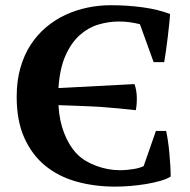

<svg xmlns="http://www.w3.org/2000/svg" viewBox="-20 -693 718 725"><path d="M568.8 -198.7H607.4Q610.8 -183.1 614 -161.6Q617.2 -140.1 619.4 -116.5Q621.6 -92.8 623 -69.3Q624.5 -45.9 624.5 -26.4Q610.4 -17.1 585.4 -10Q560.5 -2.9 531.2 2Q502 6.8 471.4 9.3Q440.9 11.7 415.5 11.7Q336.9 11.7 268.8 -7.3Q200.7 -26.4 150.6 -67.4Q100.6 -108.4 71.8 -172.6Q43 -236.8 43 -327.6Q43 -387.7 56.9 -436.5Q70.8 -485.4 95.7 -523.7Q120.6 -562 154.3 -590.3Q188 -618.7 227.5 -637Q267.1 -655.3 310.5 -664.3Q354 -673.3 398.4 -673.3Q460.9 -673.3 519.5 -665.3Q578.1 -657.2 622.1 -640.1Q621.6 -627 619.1 -603.5Q616.7 -580.1 613.5 -553.5Q610.4 -526.9 606.7 -501.2Q603 -475.6 600.1 -458.5H560.1L508.3 -601.6Q489.7 -606.4 469.5 -609.1Q449.2 -611.8 428.7 -611.8Q390.1 -611.8 351.6 -600.3Q313 -588.9 281 -560.3Q249 -531.7 227.3 -483.2Q205.6 -434.6 200.7 -360.4L487.8 -375.5Q496.1 -352.5 496.6 -325.2Q497.1 -296.9 492.7 -276.9Q463.4 -280.3 427.5 -283.7Q391.6 -287.1 356.4 -289.6Q339.4 -290.5 318.6 -291.5Q297.9 -292.5 276.9 -293.2Q255.9 -293.9 236.1 -294.7Q216.3 -295.4 200.7 -295.9Q204.1 -236.8 222.2 -190.4Q240.2 -144 268.6 -113.8Q283.2 -98.1 302.5 -86.4Q321.8 -74.7 343.5 -66.7Q365.2 -58.6 388.2 -54.4Q411.1 -50.3 433.1 -50.3Q446.3 -50.3 459.5 -51.5Q472.7 -52.7 484.6 -54.7Q496.6 -56.6 506.3 -59.6Q516.1 -62.5 522.5 -65.9Z"/></svg>

Font: PT Astra Serif
Style: Bold
Weight: 700
Designer: A.Korolkova, I. Chaeva
Foundry: ParaType Ltd
Version: Version 1.002